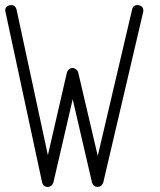

<svg xmlns="http://www.w3.org/2000/svg" viewBox="-20 -749 637 766"><path d="M534 -728Q552 -724 552 -706Q552 -703 551 -700L392 -21Q386 -4 369 -3Q352 -4 347 -21L270 -353L193 -21Q187 -4 170 -3Q152 -4 148 -21L2 -701Q-3 -720 15 -727Q18 -728 19 -728Q38 -732 45 -714Q46 -712 46 -711L171 -130L247 -460Q253 -477 270 -478Q287 -476 292 -460L370 -127L507 -711Q511 -729 529 -729Q532 -729 534 -728Z"/></svg>

Font: Santa Chrismast Display
Style: Regular
Weight: 400
Designer: MUHAMMAD YONI
Version: Version 001.000